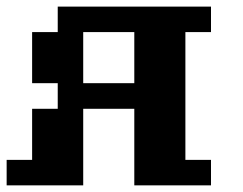

<svg xmlns="http://www.w3.org/2000/svg" viewBox="-20 -558 732 578"><path d="M384.3 -307.6V-461.4H230.5V-307.6ZM0 0V-76.7H76.7V-230.5H153.8V-307.6H76.7V-461.4H153.8V-538.1H615.2V-461.4H538.1V-76.7H615.2V0H384.3V-230.5H230.5V0Z"/></svg>

Font: Good Old DOS
Style: Regular
Weight: 400
Designer: Vasily Draigo
Foundry: Vasily Draigo
Version: 1.0